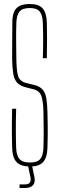

<svg xmlns="http://www.w3.org/2000/svg" viewBox="-20 -825 296 957"><path d="M130.5 5Q84 5 63 -16.8Q42 -38.5 40.5 -88Q39.5 -127 39.2 -156Q39 -185 39.2 -214.2Q39.5 -243.5 40.5 -283H60.5Q59 -234.5 59 -185.8Q59 -137 60.5 -88Q62 -49 77.5 -32Q93 -15 129.5 -15Q165.5 -15 180.2 -32Q195 -49 196.5 -88Q197.5 -122.5 197.8 -147.8Q198 -173 197.5 -199.8Q197 -226.5 196.5 -266Q196 -312.5 187.5 -342.2Q179 -372 147.5 -380L111.5 -389Q80.5 -396.5 65.8 -412.5Q51 -428.5 46.2 -456.8Q41.5 -485 40.5 -529Q40 -567.5 40.8 -617.5Q41.5 -667.5 41.5 -713Q41.5 -746 50.2 -766.2Q59 -786.5 78.5 -795.8Q98 -805 129.5 -805Q173 -805 192.5 -783.2Q212 -761.5 213.5 -712Q214.5 -681.5 214.5 -635.8Q214.5 -590 213.5 -535H193.5Q195 -579.5 195 -623.8Q195 -668 193.5 -712Q192 -751 177.5 -768Q163 -785 128.5 -785Q92.5 -785 77.8 -768Q63 -751 61.5 -712Q60 -666.5 60.5 -620.8Q61 -575 61.5 -529Q62.5 -470.5 70.5 -445Q78.5 -419.5 111.5 -411L148.5 -402Q178.5 -395 192.5 -378.5Q206.5 -362 211 -334.2Q215.5 -306.5 216.5 -266Q217.5 -224.5 217.8 -198.2Q218 -172 217.8 -147.8Q217.5 -123.5 216.5 -88Q215 -38.5 194.5 -16.8Q174 5 130.5 5ZM77.5 112V94H104.5Q122.5 94 129 84.8Q135.5 75.5 131.5 57L119.5 0H139.5L151.5 57Q157 83 145 97.5Q133 112 104.5 112Z"/></svg>

Font: Big Shoulders Display Thin Thin
Style: Regular
Weight: 250
Version: Version 2.002